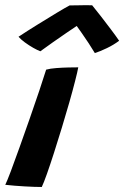

<svg xmlns="http://www.w3.org/2000/svg" viewBox="-38 -726 483 747"><path d="M124.5 1.5Q98 1.5 58.2 -0.8Q18.5 -3 -17.5 -7Q-11 -20 4 -59.5Q19 -99 38.2 -153.2Q57.5 -207.5 77.8 -265.2Q98 -323 115 -373.5Q132 -424 141.5 -455Q157.5 -459.5 181.2 -461.2Q205 -463 228.2 -463.5Q251.5 -464 266.5 -464Q263.5 -447 254.2 -410.8Q245 -374.5 231.5 -327Q218 -279.5 202.5 -228.8Q187 -178 172 -131.2Q157 -84.5 144.5 -49.2Q132 -14 124.5 1.5ZM320.5 -705.5Q335.5 -687.5 354.5 -662.8Q373.5 -638 392.5 -613Q411.5 -588 425.5 -567.5Q404.5 -551.5 378 -538.8Q351.5 -526 331 -519.5Q320.5 -537 306.8 -558Q293 -579 280.2 -597.2Q267.5 -615.5 260.5 -625Q247 -616 221.2 -598.5Q195.5 -581 167.8 -561.5Q140 -542 119 -526.5Q108 -530.5 91.2 -540Q74.5 -549.5 58.5 -561.2Q42.5 -573 34 -583Q69.5 -606.5 110 -631.5Q150.5 -656.5 184 -676.8Q217.5 -697 233 -705Q240.5 -705 257.8 -705.2Q275 -705.5 293 -705.8Q311 -706 320.5 -705.5Z"/></svg>

Font: Grandstander SemiBold
Style: Italic
Weight: 600
Italic angle: -15°
Designer: Tyler Finck
Foundry: Etcetera Type Co
Version: Version 1.200; ttfautohint (v1.8.3)